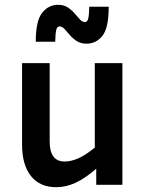

<svg xmlns="http://www.w3.org/2000/svg" viewBox="-20 -770 609 800"><path d="M381 0V-67Q335 -27 295 -8.5Q255 10 214 10Q146 10 109 -36.5Q72 -83 72 -167V-507H187V-181Q187 -97 249 -97Q274 -97 303.5 -109Q333 -121 375 -155V-507H490V0ZM340 -588Q316 -588 299.5 -599Q283 -610 271 -624Q259 -638 249 -649Q239 -660 228 -660Q219 -660 215 -647.5Q211 -635 210 -596H129Q129 -683 155.5 -716.5Q182 -750 222 -750Q246 -750 262.5 -739Q279 -728 291 -714Q303 -700 313 -689Q323 -678 334 -678Q343 -678 347 -690.5Q351 -703 352 -742H433Q433 -654 407 -621Q381 -588 340 -588Z"/></svg>

Font: Inria Sans
Style: Bold
Weight: 700
Designer: Black Foundry Team
Foundry: Black Foundry
Version: Version 1.2; ttfautohint (v1.8.3)